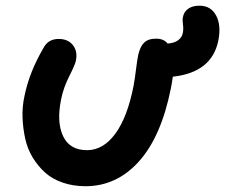

<svg xmlns="http://www.w3.org/2000/svg" viewBox="-20 -641 787 671"><path d="M278.8 9.8Q235.8 9.8 199.5 -2.7Q163.1 -15.1 138.2 -37.4Q113.3 -59.6 94.7 -89.8Q76.2 -120.1 68.4 -155.3Q60.5 -190.4 58.8 -229Q57.1 -267.6 65.9 -307.1Q83 -390.1 131.8 -473.1Q147.9 -504.9 185.1 -504.9Q217.8 -504.9 234.9 -483.2Q252 -461.4 245.1 -428.2Q242.7 -415.5 222.2 -375Q201.7 -334.5 193.8 -294.9Q177.2 -215.3 200.2 -165.8Q223.1 -116.2 284.2 -116.2Q340.8 -116.2 383.1 -173.8Q425.3 -231.4 446.8 -340.8Q451.7 -368.2 455.6 -400.4Q459.5 -432.6 462.9 -448.2Q469.2 -477.5 483.4 -491.7Q497.6 -505.9 525.9 -505.9Q552.2 -505.9 565.9 -488.8Q588.4 -490.2 602.3 -500.2Q616.2 -510.3 619.1 -526.9Q621.6 -539.6 619.4 -555.4Q617.2 -571.3 619.1 -580.1Q622.1 -599.1 637.2 -610.1Q652.3 -621.1 676.8 -621.1Q716.8 -621.1 735.1 -587.2Q753.4 -553.2 743.2 -500Q720.7 -387.7 584 -373Q580.6 -348.6 577.1 -332Q543.5 -163.6 465.6 -76.9Q387.7 9.8 278.8 9.8Z"/></svg>

Font: Shantell Sans Normal
Style: Italic
Weight: 600
Italic angle: -11.31°
Designer: Stephen Nixon, Anya Danilova, Shantell Martin
Foundry: Arrow Type
Version: Version 1.006;[559af2be0]